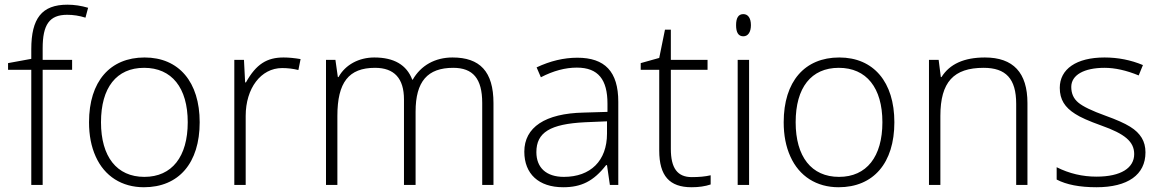

<svg xmlns="http://www.w3.org/2000/svg" viewBox="-20 -785 4930 815"><path d="M286.1 -530.8H161.1V-580.1C161.1 -680.2 189.5 -722.2 265.1 -722.2C291 -722.2 316.9 -718.3 342.8 -710L354 -752C324.7 -760.7 295.4 -765.1 266.1 -765.1C157.2 -765.1 112.8 -706.5 112.8 -576.2V-535.2L14.2 -517.1V-488.8H112.8V0H161.1V-488.8H286.1Z M827.6 -266.1C827.6 -436.5 739.7 -541 593.8 -541C447.3 -541 357.9 -439.5 357.9 -266.1C357.9 -210.9 367.2 -162.6 386.2 -120.6C423.8 -36.6 497.6 9.8 590.8 9.8C738.8 9.8 827.6 -92.8 827.6 -266.1ZM408.7 -266.1C408.7 -413.1 474.6 -497.1 591.8 -497.1C709 -497.1 776.9 -412.6 776.9 -266.1C776.9 -120.1 710 -34.2 592.8 -34.2C475.6 -34.2 408.7 -120.1 408.7 -266.1Z M1183.6 -541C1113.3 -541 1067.4 -513.2 1023.9 -435.1H1020.5L1015.6 -530.8H974.6V0H1022.9V-293C1022.9 -410.2 1087.4 -496.1 1177.7 -496.1C1201.7 -496.1 1224.6 -493.2 1246.6 -487.8L1255.9 -534.2C1230 -538.6 1206.1 -541 1183.6 -541Z M2074.7 0V-347.2C2074.7 -481.9 2016.6 -541 1900.9 -541C1826.7 -541 1766.6 -507.3 1731.9 -446.8H1730C1706.1 -509.8 1652.3 -541 1568.8 -541C1503.9 -541 1446.3 -510.7 1417 -458H1414.1L1403.8 -530.8H1363.8V0H1412.1V-293C1412.1 -435.5 1460.4 -497.1 1571.8 -497.1C1653.8 -497.1 1694.8 -452.1 1694.8 -362.8V0H1744.1V-311C1744.1 -439.5 1794.9 -497.1 1903.8 -497.1C1987.3 -497.1 2026.9 -451.7 2026.9 -348.1V0Z M2604.5 0V-353C2604.5 -481.4 2547.4 -540 2430.7 -540C2373.5 -540 2315.9 -526.4 2257.8 -499L2275.9 -457C2328.6 -484.4 2379.4 -498 2428.7 -498C2520 -498 2558.6 -446.3 2558.6 -345.2V-310.1L2457.5 -307.1C2293.9 -303.7 2205.6 -244.6 2205.6 -141.1C2205.6 -46.9 2266.6 9.8 2370.6 9.8C2447.3 9.8 2499.5 -15.6 2552.7 -84H2556.6L2568.8 0ZM2373.5 -34.2C2299.3 -34.2 2256.8 -72.8 2256.8 -139.2C2256.8 -222.7 2314.9 -258.8 2463.9 -266.1L2556.6 -270V-217.8C2556.6 -102.5 2486.8 -34.2 2373.5 -34.2Z M2916.5 -33.2C2855.5 -33.2 2827.6 -71.3 2827.6 -152.8V-488.8H2983.4V-530.8H2827.6V-659.2H2802.7L2778.3 -539.1L2699.7 -517.1V-488.8H2778.3V-146C2778.3 -38.6 2821.8 9.8 2915.5 9.8C2946.3 9.8 2973.1 5.9 2996.6 -2V-41C2973.6 -35.6 2947.3 -33.2 2916.5 -33.2Z M3104.5 -678.2C3104.5 -646.5 3114.7 -630.9 3135.3 -630.9C3155.3 -630.9 3167.5 -648.9 3167.5 -678.2C3167.5 -708 3155.3 -725.1 3135.3 -725.1C3114.7 -725.1 3104.5 -709.5 3104.5 -678.2ZM3159.7 -530.8H3111.3V0H3159.7Z M3776.4 -266.1C3776.4 -436.5 3688.5 -541 3542.5 -541C3396 -541 3306.6 -439.5 3306.6 -266.1C3306.6 -210.9 3315.9 -162.6 3335 -120.6C3372.6 -36.6 3446.3 9.8 3539.6 9.8C3687.5 9.8 3776.4 -92.8 3776.4 -266.1ZM3357.4 -266.1C3357.4 -413.1 3423.3 -497.1 3540.5 -497.1C3657.7 -497.1 3725.6 -412.6 3725.6 -266.1C3725.6 -120.1 3658.7 -34.2 3541.5 -34.2C3424.3 -34.2 3357.4 -120.1 3357.4 -266.1Z M4341.3 0V-347.2C4341.3 -476.6 4281.2 -541 4160.6 -541C4072.3 -541 4011.2 -513.2 3976.6 -458H3973.6L3964.4 -530.8H3923.3V0H3971.7V-293C3971.7 -437 4028.3 -497.1 4155.3 -497.1C4249.5 -497.1 4293.5 -451.2 4293.5 -344.2V0Z M4842.3 -138.2C4842.3 -162.1 4836.9 -182.6 4826.2 -200.2C4804.2 -235.4 4768.1 -259.3 4672.4 -293.9C4615.2 -314.5 4576.7 -333 4557.1 -349.6C4537.1 -366.2 4527.3 -388.2 4527.3 -416C4527.3 -466.8 4582 -497.1 4668.5 -497.1C4712.9 -497.1 4761.2 -486.3 4813.5 -464.8L4831.5 -508.8C4780.3 -530.3 4725.6 -541 4668.5 -541C4548.8 -541 4478.5 -491.7 4478.5 -412.1C4478.5 -361.8 4500.5 -329.1 4543.5 -301.8C4564.9 -287.6 4602.1 -271 4655.3 -252C4754.4 -216.8 4794.4 -184.1 4794.4 -130.9C4794.4 -72.8 4739.3 -35.2 4634.3 -35.2C4575.2 -35.2 4518.6 -48.3 4465.3 -75.2V-22.9C4506.8 -1 4563.5 9.8 4634.3 9.8C4767.1 9.8 4842.3 -43 4842.3 -138.2Z"/></svg>

Font: Open Sans 300
Style: Regular
Weight: 300
Foundry: Ascender Corporation
Version: Version 1.100;PS 001.100;hotconv 1.0.88;makeotf.lib2.5.64775